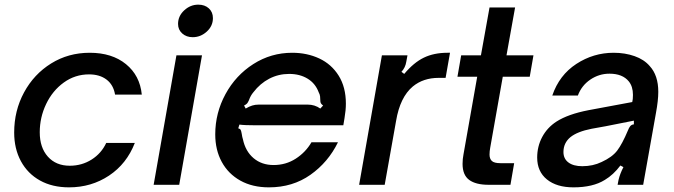

<svg xmlns="http://www.w3.org/2000/svg" viewBox="-20 -795 2898 826"><path d="M41 -225Q41 -319 83.5 -397.5Q126 -476 200 -522Q274 -568 366 -568Q462 -568 522 -519Q582 -470 590 -388H475Q468 -430 438.5 -452.5Q409 -475 363 -475Q303 -475 254.5 -440Q206 -405 178.5 -347.5Q151 -290 151 -226Q151 -160 186 -121Q221 -82 280 -82Q332 -82 374 -108.5Q416 -135 437 -180H560Q525 -90 449 -39.5Q373 11 277 11Q205 11 152 -18.5Q99 -48 70 -101.5Q41 -155 41 -225Z M751 0H641L739 -557H849ZM746 -692Q746 -726 772.5 -750.5Q799 -775 833 -775Q861 -775 878.5 -759Q896 -743 896 -717Q896 -683 869.5 -659Q843 -635 809 -635Q782 -635 764 -651Q746 -667 746 -692Z M906 -217Q906 -309 950 -390Q994 -471 1070 -519.5Q1146 -568 1237 -568Q1301 -568 1353.5 -543.5Q1406 -519 1437 -469.5Q1468 -420 1468 -349Q1468 -321 1462 -286L1457 -256H1081Q1031 -256 1010 -259L1005 -243Q1013 -241 1015.5 -236Q1018 -231 1020 -219Q1022 -205 1025 -196Q1036 -144 1071 -114.5Q1106 -85 1157 -85Q1210 -85 1252.5 -112.5Q1295 -140 1320 -183H1434Q1392 -97 1315.5 -43Q1239 11 1137 11Q1066 11 1014 -18Q962 -47 934 -98.5Q906 -150 906 -217ZM1037 -328Q1052 -337 1065 -341Q1078 -345 1093 -345H1304Q1334 -345 1358 -328L1370 -341Q1362 -347 1360 -351.5Q1358 -356 1358 -363Q1358 -372 1357 -380.5Q1356 -389 1351 -398Q1337 -436 1303.5 -456.5Q1270 -477 1224 -477Q1178 -477 1138.5 -456.5Q1099 -436 1070 -398Q1058 -384 1051 -364Q1047 -355 1043.5 -350.5Q1040 -346 1030 -341Z M1525 0 1623 -557H1733L1728 -530Q1724 -504 1707 -486L1719 -477Q1760 -526 1803.5 -547Q1847 -568 1905 -568H1916L1897 -460H1867Q1801 -460 1756 -423Q1701 -377 1684 -275L1635 0Z M2082 0Q2027 0 1998.5 -21Q1970 -42 1970 -90Q1970 -111 1974 -131L2033 -465H1948L1964 -557H2049L2086 -763H2196L2159 -557H2275L2259 -465H2143L2089 -160Q2086 -144 2086 -130Q2086 -112 2096 -102.5Q2106 -93 2133 -93H2192L2176 0Z M2291 -117Q2291 -165 2312.5 -205.5Q2334 -246 2374 -272Q2424 -304 2512 -321L2700 -356Q2703 -367 2703 -387Q2703 -423 2685 -445Q2658 -478 2602 -478Q2557 -478 2519.5 -452.5Q2482 -427 2466 -384H2356Q2386 -472 2459.5 -520Q2533 -568 2620 -568Q2669 -568 2710 -553.5Q2751 -539 2775 -511Q2812 -471 2812 -400Q2812 -363 2802 -309L2747 0H2637L2641 -21Q2647 -47 2662 -76L2649 -83Q2619 -43 2582 -21Q2531 11 2447 11Q2375 11 2333 -23Q2291 -57 2291 -117ZM2568 -98Q2614 -119 2635.5 -147.5Q2657 -176 2681 -233Q2686 -246 2691.5 -252.5Q2697 -259 2707 -260V-276L2586 -252L2525 -241Q2464 -229 2434 -205Q2404 -180 2404 -141Q2404 -112 2425.5 -96Q2447 -80 2485 -80Q2531 -80 2568 -98Z"/></svg>

Font: Open Sauce Sans Medium Italic
Style: Regular
Weight: 500
Italic angle: -10°
Designer: Alfredo Marco Pradil
Foundry: Creative Sauce Fz LLC
Version: Version 1.477